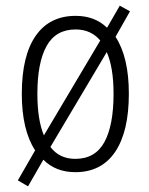

<svg xmlns="http://www.w3.org/2000/svg" viewBox="-20 -598 526 678"><path d="M435 -267Q435 -133 386.5 -61.5Q338 10 246 10Q177 10 133 -34L79 60L43 39L104 -67Q57 -139 57 -267Q57 -401 106 -471.5Q155 -542 247 -542Q315 -542 358 -500L403 -578L439 -558L388 -468Q435 -396 435 -267ZM112 -267Q112 -175 135 -120L334 -455Q301 -494 247 -494Q177 -494 144.5 -435.5Q112 -377 112 -267ZM381 -267Q381 -359 357 -414L158 -79Q190 -37 246 -37Q316 -37 348.5 -96Q381 -155 381 -267Z"/></svg>

Font: Noto Sans Telugu Condensed Light
Style: Regular
Weight: 300
Width: 3
Designer: Jelle Bosma - Monotype Design Team
Foundry: Monotype Imaging Inc.
Version: Version 2.005; ttfautohint (v1.8.4.7-5d5b)